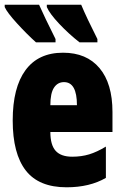

<svg xmlns="http://www.w3.org/2000/svg" viewBox="-22 -786 525 816"><path d="M456 -310V-225H192Q192 -170 214.5 -145Q237 -120 285 -120Q324 -120 357 -130Q390 -140 428 -163V-30Q359 10 261 10Q143 10 87.5 -61.5Q32 -133 32 -274Q32 -414 86.5 -488Q141 -562 246 -562Q346 -562 401 -496.5Q456 -431 456 -310ZM192 -339H305Q305 -437 250 -437Q223 -437 207.5 -413.5Q192 -390 192 -339ZM214 -620V-606H131Q93 -640 50.5 -686.5Q8 -733 -2 -756V-766H144Q166 -716 214 -620ZM392 -620V-606H316Q270 -642 229.5 -685Q189 -728 177 -756V-766H323Q346 -711 392 -620Z"/></svg>

Font: Noto Sans UI CondBlack
Style: Regular
Weight: 900
Width: 3
Designer: Monotype Design Team
Foundry: Monotype Imaging Inc.
Version: Version 1.001